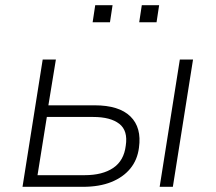

<svg xmlns="http://www.w3.org/2000/svg" viewBox="-20 -722 833 742"><path d="M67 0 145 -492H196L167 -315H346Q440 -315 484 -272Q528 -229 517 -151Q511 -104 483.5 -70.5Q456 -37 410 -18.5Q364 0 300 0ZM125 -45H307Q376 -45 417.5 -73Q459 -101 466 -159Q475 -217 441 -243.5Q407 -270 340 -270H161ZM597 0 675 -492H726L648 0ZM518 -636 528 -702H595L585 -636ZM338 -636 348 -702H415L405 -636Z"/></svg>

Font: Nunito Sans 7pt ExtraLight
Style: Italic
Weight: 250
Italic angle: -9°
Designer: Vernon Adams
Foundry: Vernon Adams
Version: Version 3.101;gftools[0.9.27]